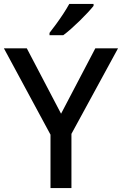

<svg xmlns="http://www.w3.org/2000/svg" viewBox="-20 -961 623 981"><path d="M292 -380 467 -714H583L345 -277V0H238V-273L0 -714H117ZM458 -931Q447 -917 428.5 -897Q410 -877 388 -855.5Q366 -834 343.5 -814Q321 -794 303 -781H233V-793Q248 -812 267 -838Q286 -864 304 -891.5Q322 -919 334 -941H458Z"/></svg>

Font: Noto Sans Vithkuqi Medium
Style: Regular
Weight: 500
Version: Version 1.001